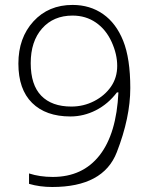

<svg xmlns="http://www.w3.org/2000/svg" viewBox="-20 -745 611 775"><path d="M272.9 -682.1Q195.8 -682.1 149.9 -630.1Q104 -578.1 104 -490.2Q104 -402.3 146.5 -358.6Q189 -314.9 268.1 -314.9Q317.4 -314.9 360.1 -336.9Q402.8 -358.9 428 -395.3Q453.1 -431.6 453.1 -479Q453.1 -526.4 430.4 -576.2Q407.7 -626 366.9 -654.1Q326.2 -682.1 272.9 -682.1ZM264.2 -274.9Q165 -274.9 109.6 -329.6Q54.2 -384.3 54.2 -488.3Q54.2 -592.3 115 -658.7Q175.8 -725.1 272.9 -725.1Q343.3 -725.1 396 -688.2Q448.7 -651.4 477.3 -580.1Q505.9 -508.8 505.9 -389.6Q505.9 -270.5 451.4 -130.4Q397 9.8 190.9 9.8Q140.1 9.8 97.2 -2.9V-44.9Q140.6 -30.8 192.9 -30.8Q313.5 -30.8 381.8 -117.9Q450.2 -205.1 458 -372.1H452.1Q416.5 -325.2 367.2 -300Q317.9 -274.9 264.2 -274.9Z"/></svg>

Font: OpenSans-Light
Style: Regular
Weight: 300
Foundry: Ascender Corporation
Version: Version 1.10